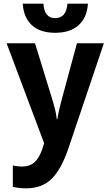

<svg xmlns="http://www.w3.org/2000/svg" viewBox="-20 -782 603 1048"><path d="M122 246Q103 246 85.5 244Q68 242 50 238V121Q75 127 100 127Q142 127 168 104Q194 81 211 31L221 0L16 -546H171L269 -228Q275 -208 281 -183.5Q287 -159 290 -131H293Q297 -157 302.5 -181Q308 -205 314 -228L400 -546H547L353 29Q315 141 262.5 193.5Q210 246 122 246ZM281 -603Q199 -603 154 -644.5Q109 -686 104 -762H217Q222 -683 281 -683Q342 -683 348 -762H460Q455 -686 409 -644.5Q363 -603 281 -603Z"/></svg>

Font: Noto Sans Mono SemiCondensed
Style: Bold
Weight: 700
Width: 4
Designer: Monotype Design Team
Foundry: Monotype Imaging Inc.
Version: Version 2.014